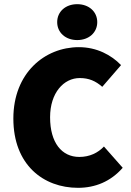

<svg xmlns="http://www.w3.org/2000/svg" viewBox="-20 -888 626 920"><path d="M354 12C436 12 510 -18 568 -84L478 -186C450 -156 410 -136 360 -136C276 -136 220 -204 220 -326C220 -444 286 -514 362 -514C406 -514 438 -500 470 -472L560 -576C514 -624 444 -662 358 -662C194 -662 44 -538 44 -320C44 -98 188 12 354 12ZM350 -696C406 -696 446 -732 446 -782C446 -832 406 -868 350 -868C294 -868 254 -832 254 -782C254 -732 294 -696 350 -696Z"/></svg>

Font: Source Sans Pro Black
Style: Regular
Weight: 900
Designer: Paul D. Hunt
Foundry: Adobe Systems Incorporated
Version: Version 3.006;hotconv 1.0.111;makeotfexe 2.5.65597